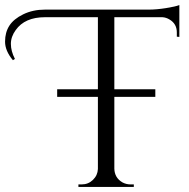

<svg xmlns="http://www.w3.org/2000/svg" viewBox="-110 -739 748 759"><path d="M-59 -501Q-90 -538 -90 -574.5Q-90 -611 -73 -637.5Q-56 -664 -18 -682.5Q20 -701 68 -701H478Q509 -701 546.5 -707Q584 -713 599 -719V-593L589 -594V-611Q589 -645 560 -662Q547 -670 532 -671H342V-386H504V-356H342V-72Q343 -36 374 -18Q389 -10 406 -10H419V0H200V-10H213Q239 -10 257.5 -28Q276 -46 277 -71V-356H116V-386H277V-671H68Q-12 -671 -48 -620Q-67 -594 -67 -565.5Q-67 -537 -51 -506Z"/></svg>

Font: Cinzel Decorative
Style: Regular
Weight: 400
Designer: Natanael Gama
Version: Version 1.001;PS 001.001;hotconv 1.0.56;makeotf.lib2.0.21325